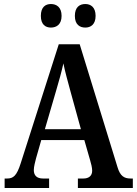

<svg xmlns="http://www.w3.org/2000/svg" viewBox="-20 -934 680 954"><path d="M404 -797C430 -797 455 -812 455 -855C455 -899 430 -914 404 -914C376 -914 352 -899 352 -855C352 -812 376 -797 404 -797ZM233 -797C260 -797 286 -812 286 -855C286 -899 260 -914 233 -914C206 -914 183 -899 183 -855C183 -812 206 -797 233 -797ZM3 0H224V-47H194C162 -47 148 -63 148 -89C148 -106 155 -131 159 -147L185 -238H399L428 -137C433 -121 438 -100 438 -86C438 -60 421 -47 394 -47H367V0H640V-47H629C596 -47 577 -60 564 -103L376 -714H272L83 -123C63 -60 46 -47 15 -47H3ZM203 -292 259 -484C273 -531 286 -578 295 -619C303 -578 317 -529 331 -477L382 -292Z"/></svg>

Font: Noto Serif Tamil Condensed SemiBold
Style: Regular
Weight: 600
Width: 3
Designer: Indian Type Foundry, Tom Grace, and the Monotype Design Team
Foundry: Monotype Imaging Inc.
Version: Version 2.004